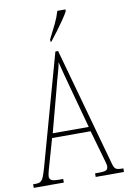

<svg xmlns="http://www.w3.org/2000/svg" viewBox="-102 -991 701 1050"><g transform="rotate(-10 248.5 -465.5)"><path d="M-2 0V-20H13Q30 -20 39.5 -26Q49 -32 56.5 -50Q64 -68 74 -104L244 -714H259L442 -55Q448 -33 457.5 -26.5Q467 -20 492 -20H499V0H342V-20H362Q395 -20 404.5 -26Q414 -32 414 -48Q414 -56 408.5 -74Q403 -92 398 -111L358 -251H144L109 -128Q103 -108 96 -82.5Q89 -57 89 -46Q89 -33 100 -26.5Q111 -20 143 -20H165V0ZM152 -276H352L293 -493Q277 -551 267 -589.5Q257 -628 251 -653Q247 -628 236 -590.5Q225 -553 214 -509ZM227 -784Q250 -828 266.5 -862.5Q283 -897 293 -931H338V-921Q329 -904 311 -877.5Q293 -851 272 -823Q251 -795 232 -771H227Z"/></g></svg>

Font: Noto Serif Ethiopic ExtraCondensed Thin
Style: Regular
Weight: 100
Width: 2
Designer: Monotype Design Team
Foundry: Monotype Imaging Inc.
Version: Version 2.102; ttfautohint (v1.8.4.7-5d5b)